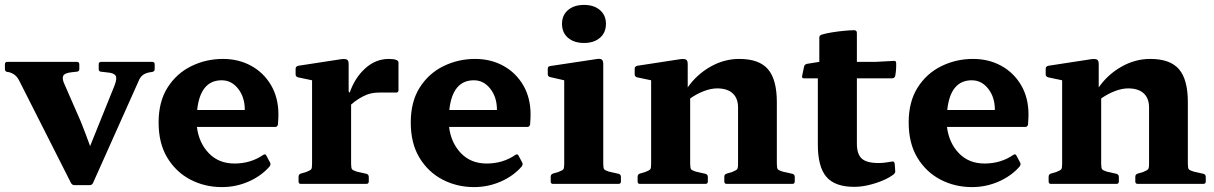

<svg xmlns="http://www.w3.org/2000/svg" viewBox="-37 -749 4946 782"><path d="M266 5Q257 5 252 -4L42 -419Q34 -435 24 -443Q14 -451 0 -455L-8 -456Q-17 -458 -17 -468V-487Q-17 -497 -7 -497H276Q286 -497 286 -487V-467Q286 -458 276 -457L257 -455Q226 -452 220.5 -440Q215 -428 226 -405L292 -254Q302 -229 311.5 -204Q321 -179 330 -154L430 -402Q441 -431 433.5 -441.5Q426 -452 400 -454L374 -457Q365 -458 365 -468V-487Q365 -497 375 -497H583Q593 -497 593 -487V-467Q593 -458 583 -456L570 -454Q552 -450 542.5 -441.5Q533 -433 528 -420L342 -4Q338 5 328 5Z M867 13Q797 13 738.5 -17.5Q680 -48 644.5 -106.5Q609 -165 609 -250Q609 -335 645.5 -392.5Q682 -450 742 -479.5Q802 -509 871 -509Q935 -509 986 -481Q1037 -453 1067 -402Q1097 -351 1097 -282Q1097 -266 1095 -242Q1093 -232 1084 -232H765Q773 -167 813.5 -125Q854 -83 918 -83Q984 -83 1035 -118Q1044 -124 1048 -115L1063 -87Q1067 -80 1061 -71Q1027 -32 975.5 -9.5Q924 13 867 13ZM866 -422Q779 -422 766 -301H960V-302Q960 -353 933 -387.5Q906 -422 866 -422Z M1188 0Q1179 0 1179 -10V-29Q1179 -39 1188 -42L1209 -48Q1227 -55 1230.5 -59.5Q1234 -64 1234 -81V-422L1177 -434Q1167 -437 1167 -446V-469Q1167 -478 1177 -481L1353 -508Q1370 -510 1376.5 -506Q1383 -502 1383 -488V-377L1387 -371Q1408 -432 1450.5 -470.5Q1493 -509 1547 -509Q1586 -509 1586 -494V-381Q1586 -372 1576 -372H1507Q1479 -372 1456 -363Q1422 -349 1393 -323V-83Q1393 -65 1396.5 -60Q1400 -55 1416 -50L1456 -41Q1465 -38 1465 -28V-10Q1465 0 1455 0Z M1894 13Q1824 13 1765.5 -17.5Q1707 -48 1671.5 -106.5Q1636 -165 1636 -250Q1636 -335 1672.5 -392.5Q1709 -450 1769 -479.5Q1829 -509 1898 -509Q1962 -509 2013 -481Q2064 -453 2094 -402Q2124 -351 2124 -282Q2124 -266 2122 -242Q2120 -232 2111 -232H1792Q1800 -167 1840.5 -125Q1881 -83 1945 -83Q2011 -83 2062 -118Q2071 -124 2075 -115L2090 -87Q2094 -80 2088 -71Q2054 -32 2002.5 -9.5Q1951 13 1894 13ZM1893 -422Q1806 -422 1793 -301H1987V-302Q1987 -353 1960 -387.5Q1933 -422 1893 -422Z M2215 0Q2206 0 2206 -10V-29Q2206 -39 2215 -42L2236 -48Q2254 -55 2257.5 -59.5Q2261 -64 2261 -81V-422L2204 -435Q2194 -437 2194 -447V-469Q2194 -479 2204 -480L2390 -508Q2406 -511 2413 -507Q2420 -503 2420 -488V-83Q2420 -65 2423.5 -60Q2427 -55 2443 -50L2483 -41Q2492 -38 2492 -28V-10Q2492 0 2482 0ZM2342 -574Q2301 -574 2276.5 -595Q2252 -616 2252 -652Q2252 -687 2276.5 -708Q2301 -729 2342 -729Q2382 -729 2406.5 -708Q2431 -687 2431 -652Q2431 -616 2406.5 -595Q2382 -574 2342 -574Z M2569 0Q2560 0 2560 -10V-29Q2560 -39 2569 -42L2590 -48Q2608 -55 2611.5 -59.5Q2615 -64 2615 -81V-422L2558 -434Q2548 -437 2548 -446V-469Q2548 -478 2558 -481L2734 -508Q2751 -510 2757.5 -506Q2764 -502 2764 -488V-393Q2800 -445 2856 -477Q2912 -509 2974 -509Q3055 -509 3091 -467Q3127 -425 3127 -333V-83Q3127 -65 3130.5 -60Q3134 -55 3151 -50L3191 -41Q3200 -38 3200 -28V-10Q3200 0 3190 0H2923Q2913 0 2913 -10V-29Q2913 -39 2923 -42L2944 -48Q2961 -55 2965 -59.5Q2969 -64 2969 -81V-311Q2969 -349 2947 -369Q2925 -389 2884 -389Q2859 -389 2830 -378Q2801 -367 2774 -348V-83Q2774 -65 2777.5 -60Q2781 -55 2797 -50L2837 -41Q2846 -38 2846 -28V-10Q2846 0 2836 0Z M3442 12Q3364 12 3329 -28.5Q3294 -69 3294 -160V-430H3237Q3228 -430 3230 -440L3238 -478Q3240 -487 3250 -489L3300 -497V-596Q3300 -605 3310 -608Q3326 -613 3350.5 -617Q3375 -621 3400.5 -623.5Q3426 -626 3443 -626Q3453 -625 3453 -615V-497H3529L3603 -501Q3613 -502 3613 -492Q3614 -465 3609 -439Q3606 -430 3596 -430H3453V-164Q3453 -121 3473 -103Q3493 -85 3541 -85Q3553 -85 3566.5 -86.5Q3580 -88 3596 -91Q3605 -93 3607 -83L3609 -55Q3611 -46 3603 -39Q3585 -25 3557.5 -13.5Q3530 -2 3500 5Q3470 12 3442 12Z M3922 13Q3852 13 3793.5 -17.5Q3735 -48 3699.5 -106.5Q3664 -165 3664 -250Q3664 -335 3700.5 -392.5Q3737 -450 3797 -479.5Q3857 -509 3926 -509Q3990 -509 4041 -481Q4092 -453 4122 -402Q4152 -351 4152 -282Q4152 -266 4150 -242Q4148 -232 4139 -232H3820Q3828 -167 3868.5 -125Q3909 -83 3973 -83Q4039 -83 4090 -118Q4099 -124 4103 -115L4118 -87Q4122 -80 4116 -71Q4082 -32 4030.5 -9.5Q3979 13 3922 13ZM3921 -422Q3834 -422 3821 -301H4015V-302Q4015 -353 3988 -387.5Q3961 -422 3921 -422Z M4243 0Q4234 0 4234 -10V-29Q4234 -39 4243 -42L4264 -48Q4282 -55 4285.5 -59.5Q4289 -64 4289 -81V-422L4232 -434Q4222 -437 4222 -446V-469Q4222 -478 4232 -481L4408 -508Q4425 -510 4431.5 -506Q4438 -502 4438 -488V-393Q4474 -445 4530 -477Q4586 -509 4648 -509Q4729 -509 4765 -467Q4801 -425 4801 -333V-83Q4801 -65 4804.5 -60Q4808 -55 4825 -50L4865 -41Q4874 -38 4874 -28V-10Q4874 0 4864 0H4597Q4587 0 4587 -10V-29Q4587 -39 4597 -42L4618 -48Q4635 -55 4639 -59.5Q4643 -64 4643 -81V-311Q4643 -349 4621 -369Q4599 -389 4558 -389Q4533 -389 4504 -378Q4475 -367 4448 -348V-83Q4448 -65 4451.5 -60Q4455 -55 4471 -50L4511 -41Q4520 -38 4520 -28V-10Q4520 0 4510 0Z"/></svg>

Font: Hahmlet
Style: Bold
Weight: 700
Designer: Minjoo Ham & Mark Frömberg
Foundry: hypertype
Version: Version 1.002; ttfautohint (v1.8.3)